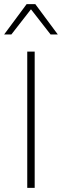

<svg xmlns="http://www.w3.org/2000/svg" viewBox="-30 -910 300 930"><path d="M138 -660V0H102V-660ZM250 -743H215L120 -865L25 -743H-10L99 -890H141Z"/></svg>

Font: Kantumruy Pro ExtraLight
Style: Regular
Weight: 250
Version: Version 1.002